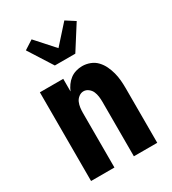

<svg xmlns="http://www.w3.org/2000/svg" viewBox="-187 -874 875 975"><g transform="rotate(-30 250.0 -387.0)"><path d="M56 0V-520H193V-446Q200 -463 211 -478.5Q222 -494 237 -505.5Q252 -517 270.5 -522.5Q289 -528 308 -528Q331 -528 353.5 -519.5Q376 -511 392 -494Q408 -477 418 -456Q428 -435 434 -412.5Q440 -390 442 -366.5Q444 -343 444 -320V0H307V-320Q307 -335 305 -350.5Q303 -366 297 -380Q291 -394 278 -404Q265 -414 250 -414Q235 -414 222 -404Q209 -394 203 -380Q197 -366 195 -350.5Q193 -335 193 -320V0ZM190 -600 101 -740 154 -774 250 -667 346 -774 399 -740 310 -600Z"/></g></svg>

Font: Iosevka Curly Heavy
Style: Regular
Weight: 900
Monospace: yes
Designer: Belleve Invis
Foundry: Belleve Invis
Version: Version 22.1.2; ttfautohint (v1.8.4)